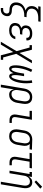

<svg xmlns="http://www.w3.org/2000/svg" viewBox="1742 -2554 1017 4540"><g transform="rotate(90 2250.0 -283.5)"><path d="M169 205V150H204Q220 150 236.5 146Q253 142 266.5 131.5Q280 121 288 106Q296 91 299 75Q301 59 296.5 43.5Q292 28 280.5 18Q269 8 253 4.5Q237 1 221 0.5Q205 0 188.5 -1Q172 -2 156.5 -5Q141 -8 126 -14Q111 -20 98.5 -28Q86 -36 75 -47Q64 -58 56.5 -71.5Q49 -85 44 -100Q39 -115 37.5 -130.5Q36 -146 37 -162.5Q38 -179 40 -196Q44 -217 51.5 -239Q59 -261 72 -280Q85 -299 103 -315.5Q121 -332 141 -344Q161 -356 182.5 -364.5Q204 -373 226 -379Q200 -388 177.5 -405Q155 -422 141.5 -446Q128 -470 124.5 -499Q121 -528 126 -558Q129 -576 135.5 -594Q142 -612 153.5 -628Q165 -644 180 -657Q195 -670 212 -680H128L137 -735H494L485 -680H403Q380 -680 358 -678Q336 -676 313.5 -670.5Q291 -665 269.5 -655Q248 -645 230 -629Q212 -613 201 -592Q190 -571 186 -549Q182 -527 185 -505Q188 -483 198.5 -465.5Q209 -448 226.5 -435.5Q244 -423 264 -416Q284 -409 306 -406.5Q328 -404 350 -404H386L377 -349H341Q315 -349 289.5 -346Q264 -343 239 -335.5Q214 -328 189.5 -315Q165 -302 146 -282.5Q127 -263 116 -238Q105 -213 101 -188Q97 -169 98 -150Q99 -131 106 -115Q113 -99 126 -86.5Q139 -74 155.5 -67Q172 -60 190.5 -58Q209 -56 228 -55.5Q247 -55 265.5 -52.5Q284 -50 300.5 -43Q317 -36 330.5 -24.5Q344 -13 352 2.5Q360 18 361.5 37Q363 56 360 75Q356 102 343 127.5Q330 153 308 171.5Q286 190 258.5 197.5Q231 205 204 205Z M700 8Q675 8 651 4.5Q627 1 605 -7.5Q583 -16 565.5 -31Q548 -46 537.5 -66.5Q527 -87 524 -111.5Q521 -136 526 -160Q529 -181 538 -201.5Q547 -222 564 -237Q581 -252 601 -262.5Q621 -273 642 -279Q625 -287 611.5 -300.5Q598 -314 590 -331.5Q582 -349 580.5 -369Q579 -389 583 -409Q586 -429 594.5 -448.5Q603 -468 618 -484Q633 -500 651.5 -510.5Q670 -521 690 -527.5Q710 -534 730.5 -536Q751 -538 770 -538Q792 -538 812.5 -536Q833 -534 852.5 -527.5Q872 -521 888.5 -510.5Q905 -500 916.5 -484Q928 -468 932.5 -448Q937 -428 934 -407Q934 -405 933.5 -403Q933 -401 932 -399H872Q872 -401 872.5 -402Q873 -403 873 -404Q875 -417 872 -429.5Q869 -442 861.5 -451.5Q854 -461 843.5 -467Q833 -473 821 -476.5Q809 -480 796 -481.5Q783 -483 770 -483Q757 -483 743.5 -481.5Q730 -480 716.5 -476.5Q703 -473 690.5 -466Q678 -459 667.5 -449Q657 -439 651 -426Q645 -413 643 -400Q640 -386 641.5 -372Q643 -358 649.5 -346Q656 -334 666 -325.5Q676 -317 689 -312Q702 -307 716 -305Q730 -303 744 -303H798L788 -248H735Q719 -248 703.5 -246.5Q688 -245 672.5 -241Q657 -237 642 -229.5Q627 -222 614.5 -210.5Q602 -199 595 -184Q588 -169 586 -153Q582 -130 589 -107.5Q596 -85 613 -71Q630 -57 653 -52Q676 -47 700 -47Q722 -47 744.5 -51Q767 -55 788 -66Q809 -77 824.5 -96Q840 -115 844 -138H905Q899 -104 879 -74.5Q859 -45 829 -25.5Q799 -6 765.5 1Q732 8 700 8Z M966 205 1189 -166 1103 -475H1047V-530H1155L1232 -236L1408 -530H1475L1252 -159L1338 150H1394V205H1287L1210 -89L1033 205Z M1605 8Q1586 8 1570.5 -2.5Q1555 -13 1546 -29Q1537 -45 1532.5 -63Q1528 -81 1526 -99.5Q1524 -118 1524 -137.5Q1524 -157 1525 -176.5Q1526 -196 1528 -215.5Q1530 -235 1533 -254Q1545 -326 1569.5 -398.5Q1594 -471 1627 -538L1682 -513Q1650 -450 1627.5 -381.5Q1605 -313 1593 -245Q1592 -234 1590 -223.5Q1588 -213 1587 -202Q1586 -191 1585 -180Q1584 -169 1583.5 -158Q1583 -147 1583 -136.5Q1583 -126 1583.5 -115.5Q1584 -105 1585 -94.5Q1586 -84 1589 -74Q1592 -64 1598.5 -55.5Q1605 -47 1616 -47Q1626 -47 1634.5 -54.5Q1643 -62 1648.5 -71Q1654 -80 1659 -89.5Q1664 -99 1667.5 -108.5Q1671 -118 1674.5 -127.5Q1678 -137 1681 -147Q1684 -157 1686.5 -166.5Q1689 -176 1691.5 -186Q1694 -196 1696 -206Q1698 -216 1700 -225.5Q1702 -235 1703.5 -245Q1705 -255 1707 -265L1720 -345H1781L1768 -265Q1766 -253 1764.5 -241.5Q1763 -230 1761.5 -218Q1760 -206 1758.5 -194Q1757 -182 1756.5 -170.5Q1756 -159 1755.5 -147Q1755 -135 1755 -123.5Q1755 -112 1756.5 -100.5Q1758 -89 1760.5 -78Q1763 -67 1769.5 -57Q1776 -47 1788 -47Q1798 -47 1806 -54.5Q1814 -62 1819.5 -70.5Q1825 -79 1829.5 -88.5Q1834 -98 1838 -107.5Q1842 -117 1845 -126.5Q1848 -136 1851 -145.5Q1854 -155 1857 -164.5Q1860 -174 1862 -183.5Q1864 -193 1866.5 -202.5Q1869 -212 1871 -222Q1873 -232 1874.5 -241.5Q1876 -251 1878 -261Q1889 -329 1889.5 -396Q1890 -463 1878 -529L1938 -538Q1949 -468 1949.5 -397Q1950 -326 1938 -254Q1935 -234 1930.5 -214.5Q1926 -195 1921 -176Q1916 -157 1909.5 -137.5Q1903 -118 1894.5 -99.5Q1886 -81 1875.5 -63Q1865 -45 1851 -29Q1837 -13 1818.5 -2.5Q1800 8 1780 8Q1768 8 1757 3.5Q1746 -1 1738.5 -9Q1731 -17 1726 -27.5Q1721 -38 1718 -49.5Q1715 -61 1713 -72.5Q1711 -84 1710 -96Q1705 -84 1699 -72Q1693 -60 1686 -49Q1679 -38 1671 -27.5Q1663 -17 1652.5 -9Q1642 -1 1629.5 3.5Q1617 8 1605 8Z M1981 205 2073 -348Q2077 -372 2084.5 -396Q2092 -420 2105 -442.5Q2118 -465 2136.5 -484Q2155 -503 2178 -515.5Q2201 -528 2226 -533Q2251 -538 2275 -538Q2303 -538 2330 -531.5Q2357 -525 2378 -509.5Q2399 -494 2412.5 -471.5Q2426 -449 2432 -423Q2438 -397 2437.5 -368.5Q2437 -340 2432 -312L2411 -182Q2407 -159 2400 -135.5Q2393 -112 2380.5 -90Q2368 -68 2350.5 -48.5Q2333 -29 2311.5 -16Q2290 -3 2265.5 2.5Q2241 8 2217 8Q2193 8 2170.5 1Q2148 -6 2132 -22Q2116 -38 2106.5 -59.5Q2097 -81 2094 -104L2043 205ZM2203 -47Q2221 -47 2239.5 -51.5Q2258 -56 2274.5 -65.5Q2291 -75 2304.5 -89.5Q2318 -104 2327.5 -121Q2337 -138 2342.5 -155.5Q2348 -173 2351 -191L2372 -321Q2375 -340 2376 -359.5Q2377 -379 2374 -397Q2371 -415 2363.5 -431.5Q2356 -448 2342.5 -460Q2329 -472 2311 -477.5Q2293 -483 2274 -483Q2257 -483 2238.5 -478.5Q2220 -474 2204 -464Q2188 -454 2175.5 -439.5Q2163 -425 2154.5 -408Q2146 -391 2140.5 -373.5Q2135 -356 2133 -339L2112 -215Q2109 -196 2107.5 -176.5Q2106 -157 2108.5 -138.5Q2111 -120 2117.5 -102.5Q2124 -85 2136 -72Q2148 -59 2166 -53Q2184 -47 2203 -47Z M2822 0Q2801 0 2780.5 -3.5Q2760 -7 2742 -16.5Q2724 -26 2711.5 -41.5Q2699 -57 2692.5 -76Q2686 -95 2686 -116.5Q2686 -138 2689 -159L2742 -475H2601V-530H2812L2749 -150Q2746 -132 2748 -113.5Q2750 -95 2760 -81Q2770 -67 2787 -61Q2804 -55 2822 -55H2887V0Z M3200 8Q3172 8 3145 1.5Q3118 -5 3097 -20.5Q3076 -36 3062.5 -58.5Q3049 -81 3043 -107Q3037 -133 3037.5 -161.5Q3038 -190 3043 -218L3065 -348Q3069 -372 3076.5 -396Q3084 -420 3097.5 -442Q3111 -464 3130.5 -482.5Q3150 -501 3172.5 -513Q3195 -525 3219.5 -531.5Q3244 -538 3269 -538Q3272 -538 3275.5 -538Q3279 -538 3283 -538L3520 -530L3510 -475L3382 -479Q3399 -465 3409.5 -445.5Q3420 -426 3424.5 -404.5Q3429 -383 3428.5 -359.5Q3428 -336 3424 -312L3403 -182Q3398 -158 3390.5 -134Q3383 -110 3370 -87.5Q3357 -65 3338.5 -46Q3320 -27 3297 -14.5Q3274 -2 3249 3Q3224 8 3200 8ZM3201 -47Q3219 -47 3237 -51.5Q3255 -56 3271 -66Q3287 -76 3299.5 -90.5Q3312 -105 3321 -122Q3330 -139 3335 -156.5Q3340 -174 3343 -191L3364 -321Q3367 -339 3368.5 -357Q3370 -375 3367.5 -392.5Q3365 -410 3359.5 -426Q3354 -442 3343 -454.5Q3332 -467 3316.5 -474Q3301 -481 3283 -482L3274 -483Q3271 -483 3269 -483Q3267 -483 3265 -483Q3247 -483 3229.5 -477.5Q3212 -472 3196 -462Q3180 -452 3167.5 -437.5Q3155 -423 3146.5 -406.5Q3138 -390 3132.5 -373Q3127 -356 3125 -339L3103 -209Q3100 -190 3099 -170.5Q3098 -151 3101 -133Q3104 -115 3111.5 -98.5Q3119 -82 3132.5 -70Q3146 -58 3164 -52.5Q3182 -47 3201 -47Z M3822 0Q3801 0 3780.5 -3.5Q3760 -7 3742 -16.5Q3724 -26 3711.5 -41.5Q3699 -57 3692.5 -76Q3686 -95 3686 -116.5Q3686 -138 3689 -159L3742 -475H3594L3603 -530H3960L3951 -475H3803L3749 -150Q3746 -132 3748 -113.5Q3750 -95 3760 -81Q3770 -67 3787 -61Q3804 -55 3822 -55H3887V0Z M4277 205 4364 -321Q4367 -340 4368.5 -359Q4370 -378 4367.5 -396Q4365 -414 4358 -430.5Q4351 -447 4339 -459.5Q4327 -472 4309.5 -477.5Q4292 -483 4273 -483Q4256 -483 4238.5 -479Q4221 -475 4205 -465.5Q4189 -456 4176.5 -442Q4164 -428 4155.5 -412Q4147 -396 4141.5 -379.5Q4136 -363 4134 -345L4076 0H4015L4094 -475H4047V-530H4164L4151 -449Q4161 -468 4175.5 -485.5Q4190 -503 4208.5 -515.5Q4227 -528 4248.5 -533Q4270 -538 4291 -538Q4317 -538 4341.5 -530Q4366 -522 4384 -505.5Q4402 -489 4412.5 -466Q4423 -443 4427 -417.5Q4431 -392 4429.5 -365.5Q4428 -339 4424 -312L4338 205ZM4283 -592 4246 -628 4395 -772 4440 -728Z"/></g></svg>

Font: Iosevka Slab Light Oblique
Style: Regular
Weight: 300
Italic angle: -9°
Monospace: yes
Designer: Belleve Invis
Foundry: Belleve Invis
Version: Version 11.1.1; ttfautohint (v1.8.3)